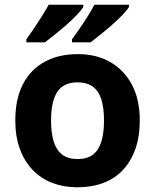

<svg xmlns="http://www.w3.org/2000/svg" viewBox="-20 -786 659 816"><path d="M574 -274Q574 -205.6 555.5 -153.1Q536.9 -100.5 502.5 -63.7Q468 -27 419 -8.5Q370 10 308.4 10Q251.2 10 202.6 -8.5Q154 -27 119 -63.5Q84 -100 64.5 -153Q45 -206 45 -274.2Q45 -364.7 77 -427.3Q109.1 -489.9 168.9 -522.9Q228.7 -556 311 -556Q388.4 -556 447.2 -523Q506 -490 540 -427.3Q574 -364.7 574 -274ZM197 -273.8Q197 -220 208.5 -183.5Q220 -147 245 -128.5Q270 -110 310 -110Q350 -110 374.5 -128.5Q399 -147 410.5 -183.5Q422 -220 422 -273.6Q422 -328 410.5 -364Q399 -400 374 -418Q349.1 -436 309.3 -436Q250 -436 223.5 -395.5Q197 -355 197 -273.8ZM528 -756Q520 -743 501 -723Q482 -703 457 -681Q432 -659 407.5 -639.5Q383 -620 365 -606H286V-619Q300 -638 318 -664Q336 -690 353 -717Q370 -744 381 -766H528ZM334 -756Q326 -743 307 -723Q288 -703 263 -681Q238 -659 213.5 -639.5Q189 -620 171 -606H92V-619Q106 -638 123.5 -664Q141 -690 158 -717Q175 -744 187 -766H334Z"/></svg>

Font: Noto Sans Gujarati
Style: Regular
Weight: 400
Designer: Jelle Bosma - Monotype Design Team, Universal Thirst
Foundry: Monotype Imaging Inc.
Version: Version 2.102